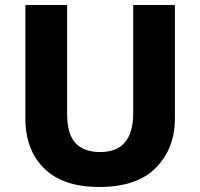

<svg xmlns="http://www.w3.org/2000/svg" viewBox="-20 -734 796 764"><path d="M676 -714H510V-284Q510 -129 379 -129Q314 -129 280.5 -164.5Q247 -200 247 -283V-714H81V-263Q81 -137 156 -63.5Q231 10 375 10Q526 10 601 -67Q676 -144 676 -263Z"/></svg>

Font: Noto Sans UI Extra
Style: Regular
Weight: 800
Designer: Monotype Design Team
Foundry: Monotype Imaging Inc.
Version: Version 1.901